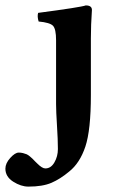

<svg xmlns="http://www.w3.org/2000/svg" viewBox="-107 -464 438 716"><path d="M102.1 -314Q102.1 -356 90.6 -367.9Q79.1 -379.9 37.1 -383.8Q31.2 -402.8 35.2 -416Q194.3 -437 212.9 -443.8Q235.8 -443.8 235.8 -426.8Q231.9 -370.6 231.9 -320.8V-109.9Q231.9 21 211.4 82.5Q190.9 144 150.9 175.8Q117.7 203.6 84.7 217.8Q51.8 231.9 -1 231.9Q-28.8 231.9 -57.9 213.4Q-86.9 194.8 -86.9 165Q-86.9 145 -68.8 125Q-50.8 105 -37.1 105Q-29.3 105 -21.2 106.9Q-13.2 108.9 -7.6 111.3Q-2 113.8 4.6 119.4Q11.2 125 14.2 127.9Q17.1 130.9 23.9 137.9Q30.8 145 32.2 146Q50.3 164.1 62 164.1Q83 164.1 95.9 141.6Q108.9 119.1 108.9 91.8Q108.9 57.6 105.5 4.4Q102.1 -48.8 102.1 -76.2Z"/></svg>

Font: Linux Libertine
Style: Bold
Weight: 700
Designer: Philipp H. Poll
Foundry: Philipp H. Poll
Version: Version 5.0.3